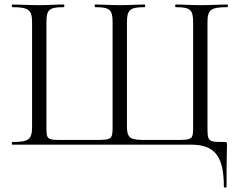

<svg xmlns="http://www.w3.org/2000/svg" viewBox="-20 -645 1078 856"><path d="M35 0H832C937 0 978 51 978 187C978 193 990 193 990 187C990 52 992 28 992 0C992 -11 991 -12 981 -12C907 -12 905 -13 905 -81V-544C905 -601 918 -613 993 -613C997 -613 997 -625 993 -625C961 -625 919 -622 875 -622C831 -622 794 -625 764 -625C760 -625 760 -613 764 -613C830 -613 841 -601 841 -544V-83C841 -22 840 -21 758 -21H637C567 -21 546 -23 546 -81V-544C546 -601 558 -613 625 -613C628 -613 628 -625 625 -625C595 -625 556 -622 515 -622C477 -622 433 -625 405 -625C401 -625 401 -613 405 -613C471 -613 482 -601 482 -544V-83C482 -23 480 -21 399 -21H265C188 -21 187 -21 187 -83V-544C187 -601 197 -613 264 -613C268 -613 268 -625 264 -625C234 -625 197 -622 153 -622C109 -622 67 -625 35 -625C32 -625 32 -613 35 -613C109 -613 123 -601 123 -544V-81C123 -23 109 -12 35 -12C32 -12 32 0 35 0Z"/></svg>

Font: Cormorant Garamond
Style: Regular
Weight: 400
Designer: Christian Thalmann (Catharsis Fonts)
Foundry: Catharsis Fonts
Version: Version 4.002;Glyphs 3.4 (3410)